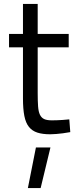

<svg xmlns="http://www.w3.org/2000/svg" viewBox="-20 -673 406 978"><path d="M172 -432V-199Q172 -158 174 -131Q176 -104 183.5 -88.5Q191 -73 205 -66.5Q219 -60 244 -60Q255 -60 270 -60.5Q285 -61 299 -62Q316 -63 333 -65L338 0Q318 3 300 6Q284 8 266.5 9.5Q249 11 236 11Q197 11 170.5 2.5Q144 -6 127.5 -26.5Q111 -47 104 -82.5Q97 -118 97 -172V-432H26V-500H97V-653H172V-500H330V-432ZM163 78H237L187 285H122Z"/></svg>

Font: Panefresco 400wt
Style: Regular
Weight: 400
Foundry: Campivisivi & Chank Co
Version: Version 1.002